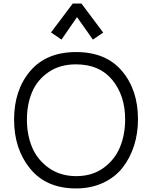

<svg xmlns="http://www.w3.org/2000/svg" viewBox="-20 -1047 874 1077"><path d="M59 -376Q59 -542 149.5 -648.5Q240 -755 407 -755Q574 -755 664 -649Q754 -543 754 -378Q754 -299 732 -230Q710 -161 668 -107Q626 -53 558.5 -21.5Q491 10 406 10Q240 10 149.5 -100.5Q59 -211 59 -376ZM682 -378Q682 -510 610.5 -598Q539 -686 406 -686Q316 -686 252.5 -642.5Q189 -599 160 -530.5Q131 -462 131 -376Q131 -290 160.5 -220Q190 -150 254.5 -104.5Q319 -59 408 -59Q497 -59 560.5 -105Q624 -151 653 -221.5Q682 -292 682 -378ZM325 -825 266 -865 388 -1027H437L559 -864L501 -825L412 -951Z"/></svg>

Font: Biancoenero Regular
Style: Regular
Weight: 400
Designer: Riccardo Lorusso, Umberto Mischi
Foundry: Biancoenero Edizioni
Version: Version 0.000